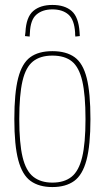

<svg xmlns="http://www.w3.org/2000/svg" viewBox="-20 -747 424 777"><path d="M38 -265Q38 -371 53.5 -431Q69 -491 102.5 -515.5Q136 -540 192 -540Q248 -540 282 -515.5Q316 -491 331 -431Q346 -371 346 -265Q346 -159 330 -99Q314 -39 280 -14.5Q246 10 192 10Q138 10 104 -14.5Q70 -39 54 -99Q38 -159 38 -265ZM58 -265Q58 -167 71.5 -111Q85 -55 115 -31.5Q145 -8 192 -8Q240 -8 269.5 -31.5Q299 -55 312.5 -111Q326 -167 326 -265Q326 -363 313 -419Q300 -475 271 -498.5Q242 -522 192 -522Q143 -522 113.5 -498.5Q84 -475 71 -419Q58 -363 58 -265ZM192 -727Q242 -727 270 -702.5Q298 -678 302 -617Q303 -608 303 -601L285 -599Q284 -603 284 -607Q284 -611 284 -614Q281 -667 257 -688Q233 -709 192 -709Q152 -709 127.5 -688Q103 -667 101 -614Q100 -607 100 -599L81 -601Q82 -605 82 -609Q82 -613 83 -617Q86 -678 114.5 -702.5Q143 -727 192 -727Z"/></svg>

Font: Georama SemiCondensed Thin
Style: Regular
Weight: 100
Width: 4
Designer: Jean-Baptiste Levee
Foundry: Production Type
Version: Version 1.000